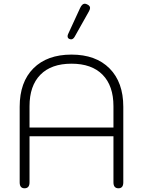

<svg xmlns="http://www.w3.org/2000/svg" viewBox="-20 -1004 770 1034"><path d="M86 -22V-429Q86 -562 160 -636Q234 -710 365 -710Q496 -710 570 -635.5Q644 -561 644 -429V-22Q644 10 618 10Q591 10 591 -22V-270H139V-22Q139 10 112 10Q86 10 86 -22ZM591 -317V-432Q591 -542 532.5 -601.5Q474 -661 365 -661Q256 -661 197.5 -601.5Q139 -542 139 -432V-317ZM344 -809Q344 -815 347 -821L411 -960Q422 -984 436 -984Q443 -984 450 -980Q465 -973 465 -961Q465 -954 459 -943L382 -806Q374 -792 362 -792L354 -794Q344 -798 344 -809Z"/></svg>

Font: Kodchasan ExtraLight
Style: Regular
Weight: 275
Version: Version 1.000; ttfautohint (v1.6)